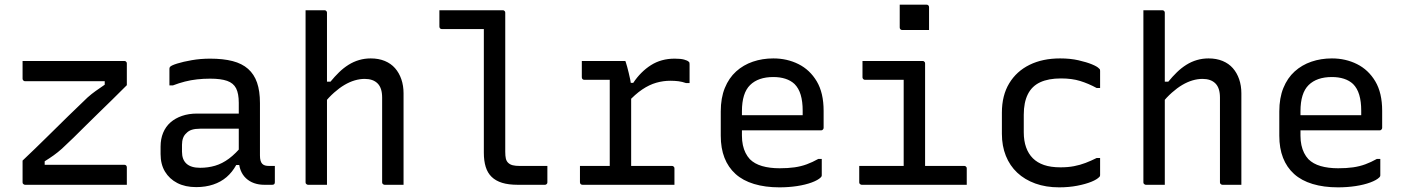

<svg xmlns="http://www.w3.org/2000/svg" viewBox="-20 -794 6040 825"><path d="M77 -532H514Q518 -532 520 -530.5Q522 -529 523.5 -527Q525 -525 525 -521V-428Q492 -395 461.5 -365Q431 -335 402.5 -307.5Q374 -280 348 -254Q322 -228 296.5 -203Q271 -178 246 -155Q228 -139 210.5 -126.5Q193 -114 172 -101V-86Q200 -86 228 -86Q256 -86 284 -86H514Q519 -86 522 -83Q525 -80 525 -75Q525 -57 525 -38Q525 -19 525 0H88Q85 0 82.5 -1.5Q80 -3 78.5 -5Q77 -7 77 -11V-104Q134 -158 182 -205.5Q230 -253 273 -295Q316 -337 356 -375Q374 -391 391 -403Q408 -415 430 -430V-445Q401 -445 372 -445Q343 -445 314 -445H88Q85 -445 82.5 -446.5Q80 -448 78.5 -450.5Q77 -453 77 -456Q77 -475 77 -494Q77 -513 77 -532Z M1097 -351Q1097 -323 1097 -295Q1097 -267 1097 -238.5Q1097 -210 1097 -182Q1097 -154 1097 -126Q1097 -113 1099.5 -104Q1102 -95 1107 -90Q1112 -85 1119 -83Q1126 -81 1136 -81Q1138 -81 1140.5 -81Q1143 -81 1146 -81H1161Q1161 -63 1161 -46Q1161 -29 1161 -11Q1161 -5 1158 -2.5Q1155 0 1150 0Q1145 0 1134.5 0Q1124 0 1115 0Q1092 0 1072 -7Q1052 -14 1037 -28Q1022 -42 1014 -62.5Q1006 -83 1006 -111Q1006 -146 1006 -183.5Q1006 -221 1006 -256Q1006 -272 1006 -288Q1006 -304 1006 -320Q1006 -336 1006 -352Q1006 -392 994.5 -414.5Q983 -437 956 -446.5Q929 -456 883 -456Q854 -456 827 -453Q800 -450 774.5 -443.5Q749 -437 723 -427H708Q708 -445 708 -463Q708 -481 708 -499Q708 -502 709 -504Q710 -506 711 -507Q716 -513 741.5 -521Q767 -529 804.5 -535.5Q842 -542 883 -542Q939 -542 979.5 -531.5Q1020 -521 1046 -498Q1072 -475 1084.5 -439Q1097 -403 1097 -351ZM762 -142Q762 -108 781.5 -90.5Q801 -73 840 -73Q874 -73 904.5 -82Q935 -91 964 -112.5Q993 -134 1024 -172V-85H995Q978 -54 953.5 -33Q929 -12 896 -1Q863 10 823 10Q776 10 742 -7.5Q708 -25 689 -56.5Q670 -88 670 -132V-164Q670 -197 681 -223.5Q692 -250 712.5 -268Q733 -286 762 -296Q791 -306 827 -306Q862 -306 894.5 -306Q927 -306 959 -306Q991 -306 1024 -306Q1033 -306 1036.5 -295.5Q1040 -285 1041 -270Q1042 -255 1042 -241Q1005 -241 973.5 -241Q942 -241 910 -241Q878 -241 840 -241Q819 -241 804.5 -236.5Q790 -232 780 -221Q771 -213 766.5 -200.5Q762 -188 762 -172Z M1304 0Q1301 0 1298.5 -1.5Q1296 -3 1294.5 -5Q1293 -7 1293 -11Q1293 -91 1293 -170.5Q1293 -250 1293 -330.5Q1293 -411 1293 -491Q1293 -571 1293 -651Q1293 -683 1293 -708.5Q1293 -734 1293 -750Q1309 -750 1322.5 -750Q1336 -750 1348.5 -750Q1361 -750 1374 -750Q1378 -750 1380 -748.5Q1382 -747 1383.5 -745Q1385 -743 1385 -739Q1385 -647 1385 -554.5Q1385 -462 1385 -369.5Q1385 -277 1385 -184.5Q1385 -92 1385 0Q1371 0 1358 0Q1345 0 1332 0Q1319 0 1304 0ZM1370 -348V-443H1400Q1418 -465 1437 -483.5Q1456 -502 1477.5 -515.5Q1499 -529 1523 -536Q1547 -543 1573 -543Q1607 -543 1633.5 -532Q1660 -521 1677.5 -501Q1695 -481 1704.5 -453.5Q1714 -426 1714 -393Q1714 -345 1714 -297Q1714 -249 1714 -200.5Q1714 -152 1714 -103Q1714 -77 1714 -51.5Q1714 -26 1714 0Q1692 0 1673.5 0Q1655 0 1633 0Q1630 0 1627.5 -1.5Q1625 -3 1623.5 -5Q1622 -7 1622 -11Q1622 -72 1622 -132.5Q1622 -193 1622 -253.5Q1622 -314 1622 -375Q1622 -416 1602.5 -435.5Q1583 -455 1547 -455Q1526 -455 1504 -448.5Q1482 -442 1460 -429Q1438 -416 1415.5 -396Q1393 -376 1370 -348Z M1868 -750Q1895 -750 1922.5 -750Q1950 -750 1977 -750Q2004 -750 2031 -750Q2058 -750 2085 -750Q2112 -750 2140 -750Q2144 -750 2146 -748.5Q2148 -747 2149.5 -745Q2151 -743 2151 -739Q2151 -693 2151 -633Q2151 -573 2151 -506.5Q2151 -440 2151 -374Q2151 -308 2151 -248Q2151 -188 2151 -142Q2151 -124 2153.5 -113Q2156 -102 2163 -95Q2171 -87 2183 -84Q2195 -81 2212 -81Q2230 -81 2247.5 -81Q2265 -81 2282.5 -81Q2300 -81 2317 -81H2332Q2332 -64 2332 -46.5Q2332 -29 2332 -11Q2332 -7 2330.5 -5Q2329 -3 2327 -1.5Q2325 0 2321 0Q2310 0 2289.5 0Q2269 0 2246.5 0Q2224 0 2204 0Q2165 0 2137.5 -8.5Q2110 -17 2092.5 -34Q2075 -51 2067 -77Q2059 -103 2059 -138Q2059 -178 2059 -231.5Q2059 -285 2059 -344Q2059 -403 2059 -462.5Q2059 -522 2059 -575.5Q2059 -629 2059 -669H2045Q2018 -669 1990 -669Q1962 -669 1934 -669Q1906 -669 1879 -669Q1874 -669 1871 -672Q1868 -675 1868 -680Q1868 -697 1868 -714.5Q1868 -732 1868 -750Z M2600 -49V-95Q2600 -111 2600 -127Q2600 -143 2600 -159.5Q2600 -176 2600 -191Q2600 -235 2600 -278Q2600 -321 2600 -364.5Q2600 -408 2600 -451H2585Q2562 -451 2537.5 -451Q2513 -451 2491 -451Q2486 -451 2483 -454Q2480 -457 2480 -462Q2480 -480 2480 -497Q2480 -514 2480 -532Q2492 -532 2506.5 -532Q2521 -532 2536 -532Q2551 -532 2567 -532Q2583 -532 2599.5 -532Q2616 -532 2633 -532Q2650 -532 2667 -532Q2667 -532 2669.5 -525Q2672 -518 2675 -506.5Q2678 -495 2681.5 -481Q2685 -467 2688 -452Q2691 -437 2692 -423Q2692 -386 2692 -339.5Q2692 -293 2692 -243Q2692 -193 2692 -142Q2692 -91 2692 -44ZM2671 -438H2701Q2733 -486 2777 -514Q2821 -542 2879 -542Q2905 -542 2919.5 -538Q2934 -534 2939 -529Q2942 -527 2942.5 -524Q2943 -521 2943 -517Q2943 -497 2943 -477Q2943 -457 2943 -437H2928Q2911 -443 2895 -445Q2879 -447 2860 -447Q2830 -447 2800 -438.5Q2770 -430 2739.5 -409.5Q2709 -389 2676 -353ZM2472 -81H2867Q2871 -81 2873 -79.5Q2875 -78 2876.5 -76Q2878 -74 2878 -70Q2878 -58 2878 -46.5Q2878 -35 2878 -23.5Q2878 -12 2878 0H2483Q2478 0 2475 -3Q2472 -6 2472 -11Q2472 -23 2472 -34.5Q2472 -46 2472 -57.5Q2472 -69 2472 -81Z M3303 -543Q3362 -543 3411 -518.5Q3460 -494 3489.5 -444.5Q3519 -395 3519 -318V-245Q3519 -242 3517.5 -239.5Q3516 -237 3514 -235.5Q3512 -234 3508 -234H3249Q3232 -234 3215 -234Q3198 -234 3182 -234H3152L3139 -299H3429Q3429 -304 3429 -309Q3429 -314 3429 -319Q3429 -358 3420.5 -386.5Q3412 -415 3394 -433Q3378 -448 3355 -455.5Q3332 -463 3303 -463Q3238 -463 3203 -428.5Q3168 -394 3168 -316V-211Q3168 -189 3172 -170.5Q3176 -152 3183.5 -137Q3191 -122 3202 -110Q3222 -90 3254.5 -80.5Q3287 -71 3330 -71Q3366 -71 3394 -75Q3422 -79 3446.5 -88Q3471 -97 3496 -111H3511Q3511 -93 3511 -75Q3511 -57 3511 -40Q3511 -38 3510 -36Q3509 -34 3507 -32Q3495 -20 3468 -10Q3441 0 3405 5.5Q3369 11 3329 11Q3268 11 3220 -3.5Q3172 -18 3140.5 -46.5Q3109 -75 3093 -116Q3077 -157 3077 -211V-315Q3077 -373 3094.5 -416Q3112 -459 3143 -487Q3174 -515 3215 -529Q3256 -543 3303 -543Z M3863 -56V-96Q3863 -117 3863 -138.5Q3863 -160 3863 -181Q3863 -208 3863 -235Q3863 -262 3863 -289Q3863 -316 3863 -343Q3863 -370 3863 -397Q3863 -424 3863 -451H3848Q3823 -451 3798 -451Q3773 -451 3748 -451Q3723 -451 3697 -451Q3694 -451 3691.5 -452.5Q3689 -454 3687.5 -456.5Q3686 -459 3686 -462Q3686 -480 3686 -497Q3686 -514 3686 -532Q3729 -532 3772 -532Q3815 -532 3858 -532Q3901 -532 3944 -532Q3948 -532 3950 -530.5Q3952 -529 3953.5 -527Q3955 -525 3955 -521Q3955 -473 3955 -425.5Q3955 -378 3955 -331Q3955 -284 3955 -237.5Q3955 -191 3955 -145.5Q3955 -100 3955 -56ZM3672 -81H4123Q4127 -81 4129 -79.5Q4131 -78 4132.5 -76Q4134 -74 4134 -70Q4134 -58 4134 -46.5Q4134 -35 4134 -23.5Q4134 -12 4134 0H3683Q3680 0 3677.5 -1.5Q3675 -3 3673.5 -5Q3672 -7 3672 -11Q3672 -23 3672 -34.5Q3672 -46 3672 -57.5Q3672 -69 3672 -81ZM3846 -774Q3860 -774 3874.5 -774Q3889 -774 3903.5 -774Q3918 -774 3932.5 -774Q3947 -774 3961 -774Q3966 -774 3969 -771Q3972 -768 3972 -763V-665Q3958 -665 3943.5 -665Q3929 -665 3914.5 -665Q3900 -665 3885.5 -665Q3871 -665 3857 -665Q3852 -665 3849 -668Q3846 -671 3846 -676Z M4535 -543Q4579 -543 4614 -535Q4649 -527 4672 -517.5Q4695 -508 4702 -500Q4706 -497 4706.5 -494.5Q4707 -492 4707 -489Q4707 -471 4707 -453Q4707 -435 4707 -416H4692Q4657 -435 4621.5 -446Q4586 -457 4539 -457Q4485 -457 4449.5 -440.5Q4414 -424 4396.5 -389Q4379 -354 4379 -301V-226Q4379 -189 4389 -161Q4399 -133 4418 -114Q4437 -95 4466 -85Q4495 -75 4537 -75Q4569 -75 4595 -80Q4621 -85 4644.5 -94Q4668 -103 4692 -115H4707Q4707 -97 4707 -78.5Q4707 -60 4707 -42Q4707 -40 4706.5 -38Q4706 -36 4704 -34Q4694 -23 4669.5 -13Q4645 -3 4609 4Q4573 11 4531 11Q4474 11 4428.5 -5.5Q4383 -22 4351 -52Q4319 -82 4302 -124.5Q4285 -167 4285 -219V-310Q4285 -384 4316.5 -436Q4348 -488 4404 -515.5Q4460 -543 4535 -543Z M4904 0Q4901 0 4898.5 -1.5Q4896 -3 4894.5 -5Q4893 -7 4893 -11Q4893 -91 4893 -170.5Q4893 -250 4893 -330.5Q4893 -411 4893 -491Q4893 -571 4893 -651Q4893 -683 4893 -708.5Q4893 -734 4893 -750Q4909 -750 4922.5 -750Q4936 -750 4948.5 -750Q4961 -750 4974 -750Q4978 -750 4980 -748.5Q4982 -747 4983.5 -745Q4985 -743 4985 -739Q4985 -647 4985 -554.5Q4985 -462 4985 -369.5Q4985 -277 4985 -184.5Q4985 -92 4985 0Q4971 0 4958 0Q4945 0 4932 0Q4919 0 4904 0ZM4970 -348V-443H5000Q5018 -465 5037 -483.5Q5056 -502 5077.5 -515.5Q5099 -529 5123 -536Q5147 -543 5173 -543Q5207 -543 5233.5 -532Q5260 -521 5277.5 -501Q5295 -481 5304.5 -453.5Q5314 -426 5314 -393Q5314 -345 5314 -297Q5314 -249 5314 -200.5Q5314 -152 5314 -103Q5314 -77 5314 -51.5Q5314 -26 5314 0Q5292 0 5273.5 0Q5255 0 5233 0Q5230 0 5227.5 -1.5Q5225 -3 5223.5 -5Q5222 -7 5222 -11Q5222 -72 5222 -132.5Q5222 -193 5222 -253.5Q5222 -314 5222 -375Q5222 -416 5202.5 -435.5Q5183 -455 5147 -455Q5126 -455 5104 -448.5Q5082 -442 5060 -429Q5038 -416 5015.5 -396Q4993 -376 4970 -348Z M5703 -543Q5762 -543 5811 -518.5Q5860 -494 5889.5 -444.5Q5919 -395 5919 -318V-245Q5919 -242 5917.5 -239.5Q5916 -237 5914 -235.5Q5912 -234 5908 -234H5649Q5632 -234 5615 -234Q5598 -234 5582 -234H5552L5539 -299H5829Q5829 -304 5829 -309Q5829 -314 5829 -319Q5829 -358 5820.5 -386.5Q5812 -415 5794 -433Q5778 -448 5755 -455.5Q5732 -463 5703 -463Q5638 -463 5603 -428.5Q5568 -394 5568 -316V-211Q5568 -189 5572 -170.5Q5576 -152 5583.5 -137Q5591 -122 5602 -110Q5622 -90 5654.5 -80.5Q5687 -71 5730 -71Q5766 -71 5794 -75Q5822 -79 5846.5 -88Q5871 -97 5896 -111H5911Q5911 -93 5911 -75Q5911 -57 5911 -40Q5911 -38 5910 -36Q5909 -34 5907 -32Q5895 -20 5868 -10Q5841 0 5805 5.5Q5769 11 5729 11Q5668 11 5620 -3.5Q5572 -18 5540.5 -46.5Q5509 -75 5493 -116Q5477 -157 5477 -211V-315Q5477 -373 5494.5 -416Q5512 -459 5543 -487Q5574 -515 5615 -529Q5656 -543 5703 -543Z"/></svg>

Font: RecMonoLinear Nerd Font Mono
Style: Regular
Weight: 400
Monospace: yes
Version: Version 1.085; ttfautohint (v1.8.4.7-5d5b);Nerd Fonts 3.2.1